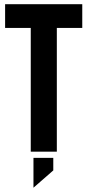

<svg xmlns="http://www.w3.org/2000/svg" viewBox="-20 -710 408 899"><path d="M365.2 -579.1H246.1V0H124V-579.1H3.9V-690.4H365.2ZM136.7 29.3H229.5V87.9L136.7 168.9Z"/></svg>

Font: Dinish Condensed
Style: Bold
Weight: 700
Width: 3
Designer: Bert Driehuis
Foundry: Playbeing
Version: Version 3.006; git-39231f3c-release